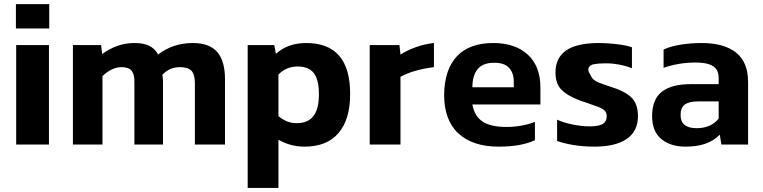

<svg xmlns="http://www.w3.org/2000/svg" viewBox="-20 -704 3716 935"><path d="M219.8 -565.3V-684H57.5V-565.3ZM218.4 0V-484.4L58.8 -484.5V0Z M479 0V-333.3Q499.1 -353.3 523.4 -365.2Q547.7 -377 571.3 -377Q607.7 -377 621.7 -358.7Q635.6 -340.4 634.5 -301.3V0H773.7V-305.3Q773.7 -324.7 770.5 -339.6Q805.2 -377 855.8 -377Q895.7 -377 912.4 -359.3Q929 -341.6 929 -299.7V0H1075.7V-317.6Q1075.7 -407.4 1037.7 -451Q999.7 -494.5 918.9 -494.5Q822.5 -494.5 749.8 -438.5Q734.6 -466.8 707.3 -480.6Q680.1 -494.5 634.7 -494.5Q550.4 -494.5 477.4 -440.7L472.4 -484.4H335.1V0Z M1336 211.1V-23.4Q1363.6 -7.5 1395.5 1.3Q1427.3 10.1 1463.5 10.1Q1572.3 10.1 1629 -56.7Q1685.7 -123.4 1685.1 -247.4Q1685.1 -494.5 1471 -494.5Q1381.7 -494.5 1323.7 -441.8L1315.6 -484.4H1186.2V211.1ZM1336 -137.9V-341.1Q1374.3 -380.2 1429 -380.2Q1483 -380.2 1508 -348.3Q1533 -316.5 1533 -245.4Q1533 -172.8 1506.2 -138.5Q1479.3 -104.2 1425.9 -104.2Q1398.3 -104.2 1377.4 -113.1Q1356.4 -122 1336 -137.9Z M1930.2 0V-329.8Q1992.8 -364.5 2093.2 -376.9V-494.5Q2049.8 -490.2 2006 -474.6Q1962.2 -459 1930.2 -438.2L1925.2 -484.4H1780.4V0Z M2585 -21.3V-110.6Q2557.8 -99.3 2520.7 -92.5Q2483.7 -85.7 2447.3 -85.7Q2369.3 -85.7 2329.8 -112.2Q2290.3 -138.7 2280.4 -195.3H2611.7V-278.2Q2611.7 -381.4 2550.3 -437.9Q2488.8 -494.5 2382.5 -494.5Q2266 -494.5 2205.3 -430.2Q2144.6 -365.9 2142.8 -242.8Q2142.8 -118.2 2212.5 -54.1Q2282.2 10.1 2408 10.1Q2463.4 10.1 2507 2.4Q2550.6 -5.4 2585 -21.3ZM2387.2 -398.3Q2436.9 -398.3 2459.5 -373.3Q2482 -348.3 2482 -305.9V-279.1H2280.4Q2280.4 -335.5 2305.7 -367Q2331 -398.4 2387.2 -398.3Z M3086.7 -137.9Q3086.7 -199.6 3053.5 -230.7Q3020.3 -261.8 2944.7 -284.3Q2914.2 -294.4 2898.1 -300.7Q2882 -307.1 2871.2 -316.2Q2860.4 -325.3 2855.2 -339.8Q2838.3 -363.2 2849.3 -378.4Q2854.3 -388.3 2874.7 -391.8Q2895.2 -395.4 2926.5 -395.5Q2930.7 -395.5 2933.8 -395.5Q2963.4 -395.5 2995.8 -389.4Q3028.1 -383.3 3057.4 -371.5V-473.8Q3030.9 -483.3 2984.6 -488.9Q2938.4 -494.5 2897.4 -494.5Q2788.7 -494.5 2736.9 -458.3Q2685.1 -422.1 2685.1 -351.5Q2685.1 -298.1 2711.8 -269.5Q2738.4 -240.9 2790.7 -220.1Q2803.7 -215 2814.7 -210.6Q2821.4 -208.6 2830.6 -205.7Q2857.5 -195.8 2880.4 -188Q2909.4 -178.6 2922 -168Q2934.6 -157.3 2934.6 -137.9Q2934.6 -112.9 2916.4 -101.1Q2898.2 -89.3 2857.7 -88.8Q2850.7 -88.8 2845.6 -88.8Q2812.5 -88.8 2768.9 -97.6Q2725.2 -106.3 2693 -121.2V-17.7Q2723.9 -5.9 2772.1 2.1Q2820.4 10.1 2874.4 10.1Q2977.6 10.1 3032.1 -27.5Q3086.7 -65.1 3086.7 -137.9Z M3485.3 -48.1 3493 0H3623V-304.2Q3623 -401.3 3564.6 -447.9Q3506.2 -494.5 3397 -494.5Q3345.9 -494.5 3296.8 -486.9Q3247.8 -479.4 3211.5 -463V-373.8Q3286.9 -399.5 3365.7 -399.5Q3408 -399.5 3432.7 -391.2Q3457.4 -382.8 3468.6 -366.6Q3479.8 -350.4 3479.8 -322.8V-294.2H3342.4Q3250.3 -294.2 3203 -257.1Q3155.7 -220.1 3155.7 -139.6Q3155.7 -63.4 3200.7 -26.7Q3245.7 10.1 3317.9 10.1Q3374.7 10.1 3415.7 -4.3Q3456.7 -18.8 3485.3 -48.1ZM3294.3 -144Q3294.3 -181 3315.7 -195.6Q3337.2 -210.2 3378.9 -210.1H3479.8V-126.5Q3442.3 -79.8 3372.4 -79.8Q3294.3 -79.8 3294.3 -144Z"/></svg>

Font: Arad-FD-VF Thin
Style: Regular
Weight: 100
Designer: Mohammad Darvishi
Version: Version 1.010;September 21, 2024;FontCreator 15.0.0.2992 64-